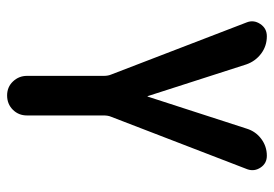

<svg xmlns="http://www.w3.org/2000/svg" viewBox="-135 -635 770 540"><g transform="rotate(90 250.0 -365.0)"><path d="M189.5 -293 43 -673.8Q35.2 -693.4 47.4 -711.9Q59.6 -730.5 82 -730.5Q109.4 -730.5 130.9 -714.4Q152.3 -698.2 161.1 -672.9L250 -396.5Q250 -395.5 251 -395Q252 -394.5 252 -396.5L341.8 -673.8Q349.6 -699.2 370.6 -714.8Q391.6 -730.5 418 -730.5Q439.5 -730.5 451.2 -712.9Q462.9 -695.3 456.1 -675.8L308.6 -293Q304.7 -284.2 304.7 -271.5V-55.7Q304.7 -32.2 288.6 -16.1Q272.5 0 248.5 0Q224.6 0 209 -16.6Q193.4 -33.2 193.4 -55.7V-271.5Q193.4 -284.2 189.5 -293Z"/></g></svg>

Font: Rounded-X Mgen+ 1m medium
Style: Regular
Weight: 500
Designer: [Source Han Sans]
Ryoko NISHIZUKA  (kana & ideographs); Paul D. Hunt (Latin, Greek & Cyrillic); Wenlong ZHANG  (bopomofo
Version: Version 1.059.20150602